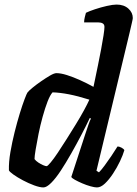

<svg xmlns="http://www.w3.org/2000/svg" viewBox="-20 -820 601 840"><path d="M170 0Q154 0 129.5 -9Q105 -18 80.5 -31Q56 -44 38.5 -56.5Q21 -69 19 -75Q18 -111 25.5 -154.5Q33 -198 44 -242Q55 -286 66.5 -323.5Q78 -361 87.5 -386Q97 -411 100 -415Q105 -422 122 -436Q139 -450 160 -464.5Q181 -479 199 -489.5Q217 -500 227 -500Q246 -500 273 -491.5Q300 -483 330 -469.5Q360 -456 389 -440Q391 -450 396.5 -476Q402 -502 409 -536.5Q416 -571 422.5 -605Q429 -639 433 -665.5Q437 -692 437 -702Q437 -713 429.5 -717.5Q422 -722 410 -722H348Q348 -733 351 -745Q354 -757 356 -764Q370 -771 395.5 -779.5Q421 -788 447.5 -794Q474 -800 490 -800Q522 -800 541.5 -782.5Q561 -765 561 -741Q561 -737 556.5 -718Q552 -699 547 -677L402 -73L413 -66Q423 -76 437.5 -95.5Q452 -115 467.5 -138Q483 -161 494 -179Q503 -179 512.5 -173.5Q522 -168 524 -163Q518 -142 505 -114.5Q492 -87 474.5 -60.5Q457 -34 439 -17Q421 0 404 0Q394 0 376 -5Q358 -10 339.5 -18Q321 -26 307.5 -33.5Q294 -41 292 -46L353 -233Q361 -257 367.5 -276Q374 -295 378 -301L373 -304Q357 -270 335.5 -229Q314 -188 291 -147.5Q268 -107 246 -73.5Q224 -40 204 -20Q184 0 170 0ZM184 -93Q188 -93 201.5 -109Q215 -125 233 -152Q251 -179 271.5 -211.5Q292 -244 312 -276.5Q332 -309 347.5 -337.5Q363 -366 371 -384Q320 -400 281 -407.5Q242 -415 210 -416Q199 -404 188 -375.5Q177 -347 166.5 -309Q156 -271 148.5 -233.5Q141 -196 136 -166Q131 -136 131 -124Q137 -116 147.5 -109Q158 -102 168.5 -97.5Q179 -93 184 -93Z"/></svg>

Font: Texturina 12pt
Style: Bold Italic
Weight: 700
Italic angle: -11°
Designer: Guillermo Torres Carreño
Foundry: Omnibus-Type
Version: Version 1.002